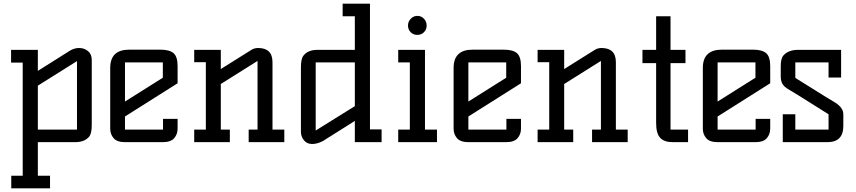

<svg xmlns="http://www.w3.org/2000/svg" viewBox="-20 -770 4638 1040"><path d="M185 -68H397V-439L185 -306ZM41 182H103V-431H40V-500H185V-386L358 -495Q382 -510 409 -510Q436 -510 456.5 -493.5Q477 -477 477 -445V-94Q477 -48 464 -31Q439 0 387 0H185V182H251V250H41Z M577 -402Q577 -501 680 -501H849Q898 -501 920 -482Q942 -463 942 -412V-319L657 -139V-68H863V-126H942V-73Q942 -43 923.5 -21.5Q905 0 862 0H657Q614 0 595.5 -21.5Q577 -43 577 -73ZM657 -220 862 -349V-432H657Z M1378 -510Q1456 -510 1456 -433V-68H1520V0H1327V-68H1375V-440L1176 -315V-68H1225V0H1032V-68H1095V-433H1032V-500H1176V-396L1342 -500Q1358 -510 1378 -510Z M2047 -69V0H1902V-115L1729 -6Q1698 10 1670.5 10Q1643 10 1626.5 -10Q1610 -30 1610 -56V-406Q1610 -452 1624 -469Q1648 -500 1700 -500H1902V-682H1836V-750H1984V-69ZM1902 -432H1690V-63L1902 -195Z M2282 -68H2347V0H2137V-68H2200V-432H2137V-500H2282ZM2241 -684Q2262 -684 2276.5 -668.5Q2291 -653 2291 -631.5Q2291 -610 2276.5 -595.5Q2262 -581 2240.5 -581Q2219 -581 2204.5 -595.5Q2190 -610 2190 -631.5Q2190 -653 2205 -668.5Q2220 -684 2241 -684Z M2437 -402Q2437 -501 2540 -501H2709Q2758 -501 2780 -482Q2802 -463 2802 -412V-319L2517 -139V-68H2723V-126H2802V-73Q2802 -43 2783.5 -21.5Q2765 0 2722 0H2517Q2474 0 2455.5 -21.5Q2437 -43 2437 -73ZM2517 -220 2722 -349V-432H2517Z M3238 -510Q3316 -510 3316 -433V-68H3380V0H3187V-68H3235V-440L3036 -315V-68H3085V0H2892V-68H2955V-433H2892V-500H3036V-396L3202 -500Q3218 -510 3238 -510Z M3612 -682V-500H3693V-428H3612V-68H3707V0H3623Q3578 0 3556 -23.5Q3534 -47 3534 -104V-428H3460V-500H3534V-682Z M3787 -402Q3787 -501 3890 -501H4059Q4108 -501 4130 -482Q4152 -463 4152 -412V-319L3867 -139V-68H4073V-126H4152V-73Q4152 -43 4133.5 -21.5Q4115 0 4072 0H3867Q3824 0 3805.5 -21.5Q3787 -43 3787 -73ZM3867 -220 4072 -349V-432H3867Z M4548 -88Q4548 0 4462 0H4220V-151H4288V-68H4468V-151L4304 -254Q4279 -270 4261 -280Q4243 -290 4231 -300Q4209 -320 4209 -354V-411Q4209 -453 4223 -469Q4250 -500 4303 -500H4536V-350H4468V-432H4288V-348L4458 -242Q4479 -229 4495.5 -219.5Q4512 -210 4523 -200Q4548 -179 4548 -150Z"/></svg>

Font: Kelly Slab
Style: Regular
Weight: 400
Designer: Denis Masharov
Foundry: Denis Masharov
Version: Version 1.001